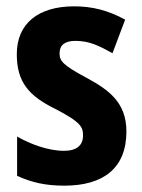

<svg xmlns="http://www.w3.org/2000/svg" viewBox="-20 -669 447 606"><path d="M379 -254C379 -345 324 -385 254 -423C177 -464 168 -477 168 -501C168 -527 185 -540 218 -540C264 -540 295 -523 335 -501L375 -607C320 -637 270 -649 214 -649C101 -649 33 -595 33 -498C33 -411 70 -367 153 -326C239 -282 242 -266 242 -241C242 -211 223 -193 182 -193C132 -193 76 -214 34 -238V-114C80 -93 124 -83 183 -83C306 -83 379 -138 379 -254Z"/></svg>

Font: Noto Sans Kannada UI Condensed
Style: Bold
Weight: 700
Width: 3
Designer: Jelle Bosma - Monotype Design Team
Foundry: Monotype Imaging Inc.
Version: Version 2.005